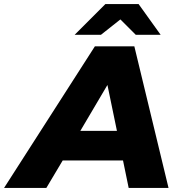

<svg xmlns="http://www.w3.org/2000/svg" viewBox="-88 -929 894 949"><path d="M-68 0 381 -700H576L745 0H548L520 -136H222L141 0ZM309 -282H490L443 -509ZM281 -757 433 -909H597L706 -757H583L507 -833L411 -757Z"/></svg>

Font: Montserrat ExtraBold
Style: Italic
Weight: 800
Italic angle: -11.3°
Designer: Julieta Ulanovsky
Foundry: Julieta Ulanovsky
Version: Version 9.000; ttfautohint (v1.8.4.7-5d5b)